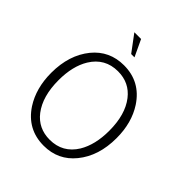

<svg xmlns="http://www.w3.org/2000/svg" viewBox="-227 -959 1109 1109"><g transform="rotate(45 327.0 -405.0)"><path d="M300 -720 224 -822H279L327 -720ZM317 -645Q451 -645 526 -531Q584 -442 584 -317Q584 -171 508 -78Q435 12 317 12Q183 12 108 -102Q50 -192 50 -317Q50 -462 126 -556Q199 -645 317 -645ZM317 -37Q423 -37 479 -128Q524 -203 524 -317Q524 -449 465 -525Q410 -596 317 -596Q211 -596 155 -505Q110 -431 110 -317Q110 -185 169 -108Q224 -37 317 -37Z"/></g></svg>

Font: TajawalTap
Style: Regular
Weight: 300
Designer: Boutros Fonts
Foundry: Created by Boutros International 2017
Version: Version 2.700